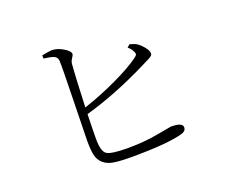

<svg xmlns="http://www.w3.org/2000/svg" viewBox="-115 -893 1230 1049"><g transform="rotate(-20 500.0 -368.0)"><path d="M668 -588.9 683.6 -602.5Q710 -595.7 722.7 -587.9Q742.2 -575.2 759.8 -553.2Q777.3 -531.2 777.3 -515.6Q777.3 -510.7 774.4 -506.3Q771.5 -502 764.6 -497.6Q757.8 -493.2 752 -490.2Q746.1 -487.3 733.9 -481.4Q721.7 -475.6 712.9 -470.7Q517.6 -373 337.9 -322.3Q335 -226.6 335 -178.7Q335 -105.5 360.8 -88.9Q386.7 -72.3 482.4 -72.3Q578.1 -72.3 658.2 -87.4Q738.3 -102.5 742.2 -102.5Q809.6 -102.5 809.6 -74.2Q809.6 -51.8 780.3 -43.9Q693.4 -19.5 484.4 -19.5Q418 -19.5 381.3 -25.4Q344.7 -31.2 322.3 -51.3Q299.8 -71.3 293 -101.1Q286.1 -130.9 286.1 -186.5Q286.1 -209 291 -414.6Q295.9 -620.1 293.9 -648.4Q292 -668.9 275.4 -676.8Q258.8 -684.6 215.8 -689.5L214.8 -708Q264.6 -718.8 281.2 -716.8Q309.6 -714.8 341.3 -695.3Q373 -675.8 373 -660.2Q373 -652.3 363.3 -638.7Q353.5 -625 351.6 -608.4Q346.7 -554.7 338.9 -360.4Q441.4 -394.5 536.1 -439.5Q630.9 -484.4 681.6 -521.5Q695.3 -531.2 697.8 -538.1Q700.2 -544.9 693.4 -556.6Q687.5 -571.3 668 -588.9Z"/></g></svg>

Font: GenYoMin TW TTF Light
Style: Regular
Weight: 300
Version: Version 1.300